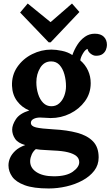

<svg xmlns="http://www.w3.org/2000/svg" viewBox="-20 -797 626 1088"><path d="M256 271Q170 271 120 252.5Q70 234 49 204Q28 174 28 140Q28 119 37 98Q46 77 66.5 57.5Q87 38 123 25Q82 14 65.5 -10.5Q49 -35 49 -63Q49 -89 70 -121.5Q91 -154 146 -171Q104 -188 77 -224Q50 -260 48 -311Q46 -371 78 -417.5Q110 -464 162 -490Q214 -516 271 -516Q297 -516 331 -509Q365 -502 390 -485Q401 -516 418.5 -543.5Q436 -571 461 -588.5Q486 -606 517 -606Q551 -606 568.5 -588.5Q586 -571 586 -542Q586 -530 580.5 -515.5Q575 -501 561.5 -491Q548 -481 524 -481Q509 -481 494 -492.5Q479 -504 476 -520Q463 -516 450 -494Q437 -472 435 -455Q464 -430 479 -397Q494 -364 494 -326Q494 -268 461.5 -223.5Q429 -179 377.5 -153.5Q326 -128 267 -128Q254 -128 238 -129.5Q222 -131 207 -131Q185 -131 170 -123Q155 -115 155 -101Q155 -82 184 -75Q213 -68 283 -64Q360 -60 417.5 -44.5Q475 -29 507 4Q539 37 539 95Q539 138 514 170.5Q489 203 447.5 225.5Q406 248 356 259.5Q306 271 256 271ZM285 202Q356 202 392.5 176Q429 150 429 122Q429 101 413 87.5Q397 74 365.5 66Q334 58 285 56Q263 54 234 53Q205 52 183 48Q168 60 160 78Q152 96 151 113Q149 153 185.5 177.5Q222 202 285 202ZM271 -195Q298 -195 316.5 -212Q335 -229 344.5 -255Q354 -281 354 -308Q354 -343 345 -375.5Q336 -408 317.5 -428.5Q299 -449 270 -449Q230 -449 208 -413Q186 -377 186 -331Q186 -296 196 -264.5Q206 -233 225 -214Q244 -195 271 -195ZM256 -557 94 -726 137 -777 266 -672H267L388 -777L430 -729L267 -557Z"/></svg>

Font: Lora
Style: Weight 700
Weight: 700
Designer: Olga Karpushina, Alexei Vanyashin (Cyrillic)
Foundry: Cyreal
Version: Version 3.001